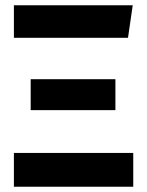

<svg xmlns="http://www.w3.org/2000/svg" viewBox="-20 -712 561 732"><path d="M488 0H33V-129H488ZM420 -292H97V-410H420ZM468 -568H33V-692H486Z"/></svg>

Font: FiraSans
Style: Regular
Weight: 600
Designer: Carrois Corporate & Edenspiekermann AG
Foundry: Carrois Corporate GbR & Edenspiekermann AG
Version: Version 3.106;PS 003.106;hotconv 1.0.70;makeotf.lib2.5.58329